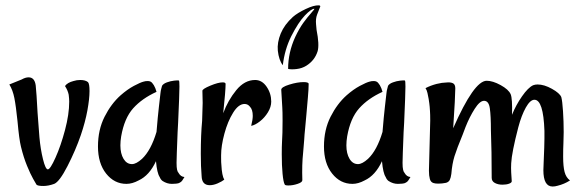

<svg xmlns="http://www.w3.org/2000/svg" viewBox="-20 -678 2150 711"><path d="M115.2 5.9Q112.3 1 102.5 -16.1Q92.8 -33.2 80.1 -64Q67.4 -94.7 57.6 -134.8Q50.8 -162.1 44.9 -228.5Q39.1 -285.2 33.2 -314.9Q27.3 -344.7 14.6 -365.2L60.5 -383.8Q74.2 -391.6 85.9 -391.6Q108.4 -391.6 112.3 -361.3Q115.2 -335 119.1 -260.7L126 -169.9Q129.9 -126 139.2 -88.4Q148.4 -50.8 157.2 -50.8Q166 -50.8 185.5 -94.2Q205.1 -137.7 220.7 -196.3Q236.3 -254.9 236.3 -301.8Q236.3 -311.5 234.4 -327.1Q231.4 -342.8 220.7 -359.4Q229.5 -372.1 252 -377.9Q263.7 -381.8 277.3 -381.8Q295.9 -381.8 305.7 -374Q311.5 -368.2 311.5 -340.8Q311.5 -312.5 303.7 -269.5Q295.9 -226.6 279.3 -177.7Q259.8 -121.1 230 -63Q200.2 -4.9 180.7 2.9Q159.2 10.7 140.6 10.7Q120.1 10.7 115.2 5.9Z M342.8 -135.7Q342.8 -197.3 367.2 -245.6Q391.6 -293.9 426.8 -325.2Q451.2 -346.7 475.6 -359.9Q500 -373 512.7 -376Q518.6 -377.9 527.3 -377.9Q539.1 -377.9 544.9 -369.1L549.8 -362.3Q555.7 -352.5 559.6 -337.9Q505.9 -313.5 473.1 -276.9Q440.4 -240.2 428.7 -172.9Q425.8 -155.3 425.8 -139.6Q425.8 -109.4 437.5 -89.8Q449.2 -70.3 468.8 -70.3Q484.4 -70.3 505.9 -89.8Q539.1 -121.1 559.6 -189.5Q564.5 -249 568.4 -282.2L574.2 -333Q575.2 -342.8 577.1 -349.1Q579.1 -355.5 580.1 -360.4Q585 -368.2 598.1 -373Q611.3 -377.9 625 -379.4Q638.7 -380.9 642.6 -379.9Q644.5 -377.9 644.5 -357.4Q644.5 -331.1 639.6 -223.6L637.7 -188.5Q633.8 -92.8 633.8 -75.2Q633.8 -57.6 635.7 -49.8Q636.7 -43 641.6 -37.1Q649.4 -23.4 663.1 -22.5Q654.3 -6.8 649.4 -3.9L642.6 0Q633.8 2.9 616.2 2.9Q598.6 2.9 582 -7.8Q575.2 -12.7 571.3 -22.5Q561.5 -37.1 557.6 -81.1Q533.2 -28.3 493.2 -9.8Q469.7 2.9 448.2 2.9Q403.3 2.9 373 -35.2Q342.8 -73.2 342.8 -135.7Z M756.8 7.8Q727.5 7.8 726.6 -26.4Q723.6 -60.5 723.6 -108.4Q723.6 -179.7 728.5 -230.5L730.5 -296.9L729.5 -341.8Q729.5 -348.6 758.8 -360.8Q788.1 -373 804.7 -373Q815.4 -373 815.4 -367.2Q815.4 -341.8 806.6 -258.8Q824.2 -306.6 855 -344.2Q885.7 -381.8 924.8 -381.8Q950.2 -381.8 967.3 -356.9Q984.4 -332 984.4 -301.8Q984.4 -282.2 972.2 -262.2Q960 -242.2 942.4 -228.5Q924.8 -214.8 910.2 -211.9Q916 -235.4 916 -249Q916 -272.5 905.3 -283.2Q897.5 -293 885.7 -293Q863.3 -293 843.3 -260.7Q823.2 -228.5 811 -183.1Q798.8 -137.7 798.8 -103.5V-92.8Q798.8 -75.2 799.8 -67.4Q801.8 -27.3 810.5 -12.7Q801.8 -5.9 786.1 1Q770.5 7.8 756.8 7.8Z M1023.4 -106.4Q1023.4 -136.7 1024.4 -153.3Q1026.4 -182.6 1026.4 -231.4Q1026.4 -265.6 1025.4 -279.3L1021.5 -345.7Q1021.5 -355.5 1051.3 -364.7Q1081.1 -374 1104.5 -374Q1123 -374 1123 -367.2Q1123 -349.6 1120.1 -316.4Q1117.2 -283.2 1114.3 -250Q1112.3 -225.6 1109.9 -202.1Q1107.4 -178.7 1106.4 -159.2L1102.5 -112.3Q1097.7 -68.4 1099.6 -10.7Q1099.6 -2.9 1082 2.9Q1064.5 8.8 1047.9 8.8Q1035.2 8.8 1034.2 4.9Q1029.3 -3.9 1026.4 -34.2Q1023.4 -64.5 1023.4 -106.4ZM1073.2 -541Q1087.9 -572.3 1103.5 -593.8Q1119.1 -615.2 1132.8 -630.4Q1146.5 -645.5 1143.6 -645.5Q1132.8 -645.5 1108.9 -620.6Q1085 -595.7 1058.6 -543.9Q1034.2 -495.1 1027.3 -436.5Q1012.7 -455.1 1008.8 -490.2Q1005.9 -520.5 1019.5 -553.7Q1033.2 -586.9 1064.5 -615.2Q1081.1 -629.9 1111.8 -644.5Q1142.6 -659.2 1161.1 -658.2Q1164.1 -658.2 1165.5 -656.2Q1167 -654.3 1165 -651.4L1154.3 -624Q1148.4 -608.4 1150.4 -587.9L1152.3 -567.4Q1163.1 -512.7 1156.2 -488.3Q1145.5 -454.1 1114.3 -434.6Q1098.6 -424.8 1078.6 -422.4Q1058.6 -419.9 1046.9 -422.9Q1046.9 -483.4 1073.2 -541Z M1179.7 -135.7Q1179.7 -197.3 1204.1 -245.6Q1228.5 -293.9 1263.7 -325.2Q1288.1 -346.7 1312.5 -359.9Q1336.9 -373 1349.6 -376Q1355.5 -377.9 1364.3 -377.9Q1376 -377.9 1381.8 -369.1L1386.7 -362.3Q1392.6 -352.5 1396.5 -337.9Q1342.8 -313.5 1310.1 -276.9Q1277.3 -240.2 1265.6 -172.9Q1262.7 -155.3 1262.7 -139.6Q1262.7 -109.4 1274.4 -89.8Q1286.1 -70.3 1305.7 -70.3Q1321.3 -70.3 1342.8 -89.8Q1376 -121.1 1396.5 -189.5Q1401.4 -249 1405.3 -282.2L1411.1 -333Q1412.1 -342.8 1414.1 -349.1Q1416 -355.5 1417 -360.4Q1421.9 -368.2 1435.1 -373Q1448.2 -377.9 1461.9 -379.4Q1475.6 -380.9 1479.5 -379.9Q1481.4 -377.9 1481.4 -357.4Q1481.4 -331.1 1476.6 -223.6L1474.6 -188.5Q1470.7 -92.8 1470.7 -75.2Q1470.7 -57.6 1472.7 -49.8Q1473.6 -43 1478.5 -37.1Q1486.3 -23.4 1500 -22.5Q1491.2 -6.8 1486.3 -3.9L1479.5 0Q1470.7 2.9 1453.1 2.9Q1435.5 2.9 1418.9 -7.8Q1412.1 -12.7 1408.2 -22.5Q1398.4 -37.1 1394.5 -81.1Q1370.1 -28.3 1330.1 -9.8Q1306.6 2.9 1285.2 2.9Q1240.2 2.9 1210 -35.2Q1179.7 -73.2 1179.7 -135.7Z M1992.2 -47.9 1993.2 -75.2Q1996.1 -142.6 1996.1 -164.1V-193.4Q1992.2 -308.6 1959 -308.6Q1943.4 -308.6 1927.2 -279.8Q1911.1 -251 1899.4 -207Q1875 -113.3 1873 -73.2Q1872.1 -55.7 1873 -39.6Q1874 -23.4 1875 -7.8Q1876 -2 1865.7 2Q1855.5 5.9 1840.8 5.9Q1824.2 5.9 1812.5 -0.5Q1800.8 -6.8 1800.8 -19.5Q1800.8 -119.1 1797.9 -195.3Q1797.9 -249 1793.9 -276.9Q1790 -304.7 1772.5 -304.7Q1756.8 -304.7 1737.8 -274.9Q1718.8 -245.1 1704.1 -208L1693.4 -179.7Q1671.9 -127.9 1663.1 -99.6Q1654.3 -71.3 1651.4 -34.2Q1649.4 -19.5 1645.5 -11.7Q1641.6 -3.9 1631.8 -1Q1617.2 2 1603.5 2Q1591.8 2 1585.9 0Q1575.2 -2.9 1571.8 -15.1Q1568.4 -27.3 1568.4 -45.9Q1568.4 -64.5 1571.3 -158.2Q1573.2 -210.9 1573.2 -231.4Q1573.2 -254.9 1572.3 -266.6Q1571.3 -284.2 1569.8 -294.9Q1568.4 -305.7 1567.4 -311.5Q1565.4 -322.3 1563 -333.5Q1560.5 -344.7 1555.7 -351.6Q1574.2 -361.3 1596.7 -367.2L1616.2 -371.1L1639.6 -373Q1653.3 -373 1659.7 -368.2Q1666 -363.3 1666 -350.6L1664.1 -299.8L1658.2 -203.1Q1735.4 -378.9 1782.2 -378.9Q1804.7 -378.9 1834 -362.8Q1863.3 -346.7 1871.1 -329.1Q1877.9 -312.5 1876 -252.9Q1890.6 -289.1 1913.1 -321.3Q1935.5 -353.5 1954.1 -362.3Q1961.9 -365.2 1970.7 -365.2Q1995.1 -365.2 2023.9 -349.1Q2052.7 -333 2058.6 -318.4Q2062.5 -303.7 2064.9 -266.1Q2067.4 -228.5 2067.4 -188.5L2066.4 -147.5Q2065.4 -128.9 2065.4 -97.7Q2065.4 -61.5 2070.8 -41Q2076.2 -20.5 2090.8 -9.8Q2069.3 3.9 2044.9 9.8Q2035.2 12.7 2026.4 12.7Q1992.2 12.7 1992.2 -47.9Z"/></svg>

Font: BKP Parklife Text
Style: Regular
Weight: 400
Designer: Font Diner, Inc.; LA MECHKY PLUS GmbH
Foundry: Font Diner, Inc.; LA MECHKY PLUS GmbH
Version: Version 1.007